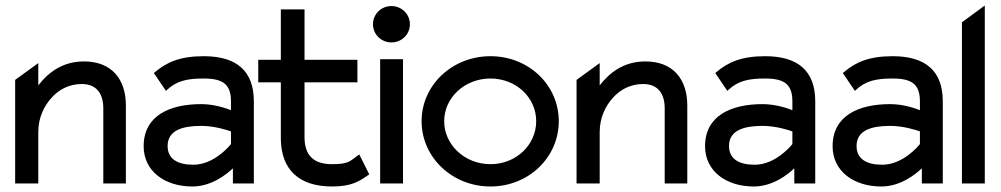

<svg xmlns="http://www.w3.org/2000/svg" viewBox="-20 -666 3633 697"><path d="M437 -283C437 -378 386 -443 285 -443C208 -443 156 -404 119 -356V-437L35 -376V0H119V-187C119 -240 141 -283 168 -312C192 -339 229 -361 277 -361C331 -361 355 -325 355 -273V0H437Z M538.5 -401 582.5 -336 586.5 -340C621.5 -372 657.5 -381 719.5 -381C790.5 -381 818.5 -359 818.5 -298V-266C803.5 -272 759.5 -288 710.5 -288C595.5 -288 501.5 -246 501.5 -135C501.5 -46 576.5 11 678.5 11C748.5 11 803.5 -34 825.5 -55V0H901.5V-298C901.5 -409 838.5 -462 719.5 -462C633.5 -462 584.5 -440 542.5 -404ZM588.5 -136C588.5 -193 642.5 -209 710.5 -209C758.5 -209 804.5 -194 818.5 -189V-143C810.5 -133 755.5 -68 681.5 -68C624.5 -68 588.5 -89 588.5 -136Z M1320.5 -33 1284.5 -105 1279.5 -102C1250.5 -81 1245.5 -70 1185.5 -70C1116.5 -70 1085.5 -104 1085.5 -168V-367H1277.5V-449H1085.5V-632H999.5V-449H917.5V-367H999.5V-160C1001.5 -50 1065.5 11 1185.5 11C1256.5 11 1284.5 -8 1317.5 -31Z M1401 -512C1438 -512 1468 -541 1468 -578C1468 -615 1438 -644 1401 -644C1364 -644 1334 -615 1334 -578C1334 -541 1364 -512 1401 -512ZM1443 -451H1360V0H1443Z M1760.5 -381C1853.5 -381 1926.5 -312 1926.5 -226C1926.5 -140 1853.5 -70 1760.5 -70C1667.5 -70 1592.5 -140 1592.5 -226C1592.5 -312 1667.5 -381 1760.5 -381ZM1760.5 11C1899.5 11 2008.5 -95 2008.5 -226C2008.5 -357 1899.5 -462 1760.5 -462C1621.5 -462 1510.5 -357 1510.5 -226C1510.5 -95 1621.5 11 1760.5 11Z M2475 -283C2475 -378 2424 -443 2323 -443C2246 -443 2194 -404 2157 -356V-437L2073 -376V0H2157V-187C2157 -240 2179 -283 2206 -312C2230 -339 2267 -361 2315 -361C2369 -361 2393 -325 2393 -273V0H2475Z M2576.5 -401 2620.5 -336 2624.5 -340C2659.5 -372 2695.5 -381 2757.5 -381C2828.5 -381 2856.5 -359 2856.5 -298V-266C2841.5 -272 2797.5 -288 2748.5 -288C2633.5 -288 2539.5 -246 2539.5 -135C2539.5 -46 2614.5 11 2716.5 11C2786.5 11 2841.5 -34 2863.5 -55V0H2939.5V-298C2939.5 -409 2876.5 -462 2757.5 -462C2671.5 -462 2622.5 -440 2580.5 -404ZM2626.5 -136C2626.5 -193 2680.5 -209 2748.5 -209C2796.5 -209 2842.5 -194 2856.5 -189V-143C2848.5 -133 2793.5 -68 2719.5 -68C2662.5 -68 2626.5 -89 2626.5 -136Z M3039.5 -401 3083.5 -336 3087.5 -340C3122.5 -372 3158.5 -381 3220.5 -381C3291.5 -381 3319.5 -359 3319.5 -298V-266C3304.5 -272 3260.5 -288 3211.5 -288C3096.5 -288 3002.5 -246 3002.5 -135C3002.5 -46 3077.5 11 3179.5 11C3249.5 11 3304.5 -34 3326.5 -55V0H3402.5V-298C3402.5 -409 3339.5 -462 3220.5 -462C3134.5 -462 3085.5 -440 3043.5 -404ZM3089.5 -136C3089.5 -193 3143.5 -209 3211.5 -209C3259.5 -209 3305.5 -194 3319.5 -189V-143C3311.5 -133 3256.5 -68 3182.5 -68C3125.5 -68 3089.5 -89 3089.5 -136Z M3555 0V-646L3472 -585V0Z"/></svg>

Font: Charger
Style: Bd
Weight: 400
Designer: Jasper
Foundry: Cannot Into Space Fonts
Version: Version 0.98